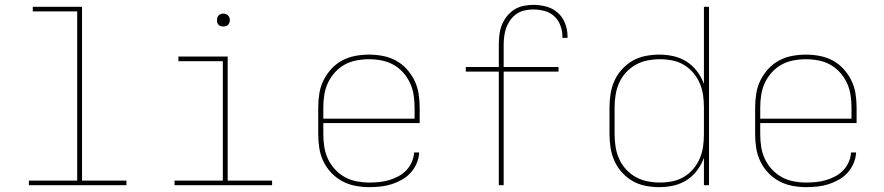

<svg xmlns="http://www.w3.org/2000/svg" viewBox="-20 -763 3640 791"><path d="M99 0V-19H298V-716H115V-735H318V-19H501V0Z M699 0V-19H898V-511H715V-530H918V-19H1101V0ZM900 -654Q895 -654 889.5 -655.5Q884 -657 880.5 -660.5Q877 -664 875.5 -669.5Q874 -675 874 -680Q874 -685 875.5 -690.5Q877 -696 880.5 -699.5Q884 -703 889.5 -705Q895 -707 900 -707Q905 -707 910.5 -705Q916 -703 919.5 -699.5Q923 -696 925 -690.5Q927 -685 927 -680Q927 -675 925 -669.5Q923 -664 919.5 -660.5Q916 -657 910.5 -655.5Q905 -654 900 -654Z M1501 8Q1473 8 1444 2.5Q1415 -3 1390 -16.5Q1365 -30 1345 -51Q1325 -72 1312.5 -98Q1300 -124 1295.5 -152.5Q1291 -181 1291 -210V-320Q1291 -349 1295.5 -377.5Q1300 -406 1312.5 -431.5Q1325 -457 1344.5 -478.5Q1364 -500 1389 -513.5Q1414 -527 1442.5 -532.5Q1471 -538 1500 -538Q1529 -538 1557.5 -532.5Q1586 -527 1611 -513.5Q1636 -500 1655.5 -478.5Q1675 -457 1687.5 -431.5Q1700 -406 1704.5 -377.5Q1709 -349 1709 -320V-256H1312V-210Q1312 -184 1316 -158Q1320 -132 1331 -108.5Q1342 -85 1360 -65.5Q1378 -46 1400.5 -33.5Q1423 -21 1449 -16Q1475 -11 1501 -11Q1522 -11 1542.5 -13Q1563 -15 1583 -21Q1603 -27 1621 -36.5Q1639 -46 1653.5 -61Q1668 -76 1676.5 -95.5Q1685 -115 1686 -135H1707Q1706 -112 1696.5 -90Q1687 -68 1671.5 -51Q1656 -34 1635.5 -22.5Q1615 -11 1593 -4Q1571 3 1547.5 5.5Q1524 8 1501 8ZM1312 -274H1688V-320Q1688 -346 1684 -372Q1680 -398 1669 -421.5Q1658 -445 1640.5 -464.5Q1623 -484 1600.5 -496.5Q1578 -509 1552 -514Q1526 -519 1500 -519Q1474 -519 1448 -514Q1422 -509 1399.5 -496.5Q1377 -484 1359.5 -464.5Q1342 -445 1331 -421.5Q1320 -398 1316 -372Q1312 -346 1312 -320Z M2035 0V-468H1899V-487H2035V-579Q2035 -600 2037.5 -620.5Q2040 -641 2047.5 -660Q2055 -679 2068 -695.5Q2081 -712 2098 -723Q2115 -734 2135.5 -738.5Q2156 -743 2177 -743Q2204 -743 2230.5 -736Q2257 -729 2277.5 -711Q2298 -693 2308 -667Q2318 -641 2318 -614Q2318 -612 2318 -610.5Q2318 -609 2318 -607H2297Q2297 -609 2297 -610.5Q2297 -612 2297 -613Q2297 -636 2288.5 -658.5Q2280 -681 2263 -696.5Q2246 -712 2223 -718Q2200 -724 2177 -724Q2159 -724 2141 -720Q2123 -716 2108.5 -706Q2094 -696 2083 -681Q2072 -666 2066 -649.5Q2060 -633 2057.5 -615Q2055 -597 2055 -579V-487H2281V-468H2055V0Z M2696 8Q2668 8 2639.5 2.5Q2611 -3 2586.5 -17Q2562 -31 2542.5 -52.5Q2523 -74 2511.5 -99.5Q2500 -125 2495.5 -153.5Q2491 -182 2491 -210V-320Q2491 -348 2495.5 -376.5Q2500 -405 2511.5 -430.5Q2523 -456 2542.5 -477.5Q2562 -499 2586.5 -513Q2611 -527 2639.5 -532.5Q2668 -538 2696 -538Q2726 -538 2755 -531.5Q2784 -525 2809 -509Q2834 -493 2852 -469Q2870 -445 2880 -417V-735H2901V0H2880V-113Q2870 -85 2852 -61Q2834 -37 2809 -21Q2784 -5 2755 1.5Q2726 8 2696 8ZM2699 -11Q2725 -11 2750 -16Q2775 -21 2797 -34Q2819 -47 2836 -67Q2853 -87 2863 -110.5Q2873 -134 2876.5 -159Q2880 -184 2880 -210V-320Q2880 -346 2876.5 -371Q2873 -396 2863 -419.5Q2853 -443 2836 -463Q2819 -483 2797 -496Q2775 -509 2750 -514Q2725 -519 2699 -519Q2673 -519 2647.5 -514Q2622 -509 2599.5 -496.5Q2577 -484 2559 -464.5Q2541 -445 2530.5 -421Q2520 -397 2516 -371.5Q2512 -346 2512 -320V-210Q2512 -184 2516 -158.5Q2520 -133 2530.5 -109Q2541 -85 2559 -65.5Q2577 -46 2599.5 -33.5Q2622 -21 2647.5 -16Q2673 -11 2699 -11Z M3301 8Q3273 8 3244 2.5Q3215 -3 3190 -16.5Q3165 -30 3145 -51Q3125 -72 3112.5 -98Q3100 -124 3095.5 -152.5Q3091 -181 3091 -210V-320Q3091 -349 3095.5 -377.5Q3100 -406 3112.5 -431.5Q3125 -457 3144.5 -478.5Q3164 -500 3189 -513.5Q3214 -527 3242.5 -532.5Q3271 -538 3300 -538Q3329 -538 3357.5 -532.5Q3386 -527 3411 -513.5Q3436 -500 3455.5 -478.5Q3475 -457 3487.5 -431.5Q3500 -406 3504.5 -377.5Q3509 -349 3509 -320V-256H3112V-210Q3112 -184 3116 -158Q3120 -132 3131 -108.5Q3142 -85 3160 -65.5Q3178 -46 3200.5 -33.5Q3223 -21 3249 -16Q3275 -11 3301 -11Q3322 -11 3342.5 -13Q3363 -15 3383 -21Q3403 -27 3421 -36.5Q3439 -46 3453.5 -61Q3468 -76 3476.5 -95.5Q3485 -115 3486 -135H3507Q3506 -112 3496.5 -90Q3487 -68 3471.5 -51Q3456 -34 3435.5 -22.5Q3415 -11 3393 -4Q3371 3 3347.5 5.5Q3324 8 3301 8ZM3112 -274H3488V-320Q3488 -346 3484 -372Q3480 -398 3469 -421.5Q3458 -445 3440.5 -464.5Q3423 -484 3400.5 -496.5Q3378 -509 3352 -514Q3326 -519 3300 -519Q3274 -519 3248 -514Q3222 -509 3199.5 -496.5Q3177 -484 3159.5 -464.5Q3142 -445 3131 -421.5Q3120 -398 3116 -372Q3112 -346 3112 -320Z"/></svg>

Font: Iosevka Curly Thin Extended
Style: Regular
Weight: 100
Width: 7
Monospace: yes
Designer: Belleve Invis
Foundry: Belleve Invis
Version: Version 11.1.0; ttfautohint (v1.8.3)